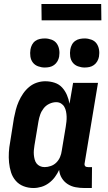

<svg xmlns="http://www.w3.org/2000/svg" viewBox="-20 -936 540 964"><path d="M148 8Q122 8 98.5 -1Q75 -10 59 -28.5Q43 -47 35.5 -70.5Q28 -94 25.5 -119.5Q23 -145 24.5 -171Q26 -197 31 -223L50 -343Q54 -364 59.5 -385Q65 -406 74 -426.5Q83 -447 96 -466Q109 -485 126.5 -499.5Q144 -514 165 -521Q186 -528 207 -528Q232 -528 254.5 -520.5Q277 -513 292 -496.5Q307 -480 316 -459Q325 -438 329 -415L347 -520H472L405 -117Q404 -113 404.5 -109Q405 -105 407.5 -102Q410 -99 414 -98Q418 -97 422 -97H442L441 8H404Q381 8 359.5 4Q338 0 320 -11.5Q302 -23 290.5 -41.5Q279 -60 277 -83Q268 -64 255.5 -47Q243 -30 225.5 -17Q208 -4 188 2Q168 8 148 8ZM204 -97Q219 -97 235 -102.5Q251 -108 263 -120Q275 -132 281.5 -147.5Q288 -163 290 -179L310 -299Q312 -312 313.5 -325Q315 -338 314.5 -351Q314 -364 311.5 -376.5Q309 -389 303 -399.5Q297 -410 286.5 -416.5Q276 -423 262 -423Q245 -423 228 -415Q211 -407 199.5 -392.5Q188 -378 182 -361Q176 -344 173 -326L153 -206Q151 -194 150 -182Q149 -170 150 -158.5Q151 -147 154 -135.5Q157 -124 163.5 -115.5Q170 -107 180.5 -102Q191 -97 204 -97ZM405 -597Q388 -597 371.5 -603Q355 -609 345 -622Q335 -635 332.5 -652.5Q330 -670 333 -688Q335 -700 341 -711.5Q347 -723 357.5 -730.5Q368 -738 380.5 -740.5Q393 -743 405 -743Q422 -743 438.5 -737Q455 -731 464.5 -718Q474 -705 477 -687.5Q480 -670 477 -652Q475 -640 468.5 -628.5Q462 -617 451.5 -609.5Q441 -602 429 -599.5Q417 -597 405 -597ZM205 -597Q188 -597 171.5 -603Q155 -609 145 -622Q135 -635 132.5 -652.5Q130 -670 133 -688Q135 -700 141 -711.5Q147 -723 157.5 -730.5Q168 -738 180.5 -740.5Q193 -743 205 -743Q222 -743 238.5 -737Q255 -731 264.5 -718Q274 -705 277 -687.5Q280 -670 277 -652Q275 -640 268.5 -628.5Q262 -617 251.5 -609.5Q241 -602 229 -599.5Q217 -597 205 -597ZM189 -834 188 -916H488L489 -834Z"/></svg>

Font: Iosevka Extrabold
Style: Italic
Weight: 800
Italic angle: -9°
Monospace: yes
Designer: Belleve Invis
Foundry: Belleve Invis
Version: Version 32.5.0; ttfautohint (v1.8.4)